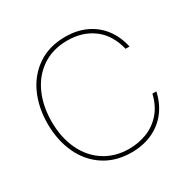

<svg xmlns="http://www.w3.org/2000/svg" viewBox="-161 -876 1047 1048"><g transform="rotate(-30 362.5 -351.5)"><path d="M58.6 -351.6Q58.6 -454.6 96.4 -537.4Q134.3 -620.1 206.5 -668Q278.8 -715.8 377.9 -715.8Q452.6 -715.8 510.3 -688.2Q567.9 -660.6 605 -610.8Q642.1 -561 656.7 -494.1H631.8Q608.4 -591.3 541.3 -641.8Q474.1 -692.4 377.9 -692.4Q287.1 -692.4 220.5 -648.2Q153.8 -604 118.7 -526.4Q83.5 -448.7 83.5 -351.1Q83.5 -251 119.9 -173.8Q156.2 -96.7 222.9 -54Q289.6 -11.2 377.4 -11.2Q435.5 -11.2 488.3 -31.2Q541 -51.3 580.6 -95.7Q620.1 -140.1 636.2 -209H661.1Q647 -142.6 609.1 -92.5Q571.3 -42.5 512.5 -14.9Q453.6 12.7 378.9 12.7Q280.3 12.7 207.8 -34.7Q135.3 -82 96.9 -165Q58.6 -248 58.6 -351.6Z"/></g></svg>

Font: Wand UI Pro
Style: Regular
Weight: 400
Designer: Andreas Faust
Version: Version 1.003;FEAKit 1.0